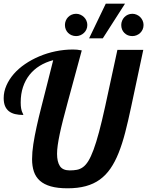

<svg xmlns="http://www.w3.org/2000/svg" viewBox="-25 -1020 803 1047"><path d="M615.2 -748H756.3L689.9 -436Q673.8 -359.9 657.7 -297.6Q641.6 -235.4 621.8 -186Q602.1 -136.7 577.1 -100.6Q552.2 -64.5 519 -40.5Q485.8 -16.6 442.6 -4.9Q399.4 6.8 343.3 6.8Q289.1 6.8 252.2 -3.7Q215.3 -14.2 192.6 -34.4Q169.9 -54.7 159.9 -84.2Q149.9 -113.8 149.9 -151.9Q149.9 -189.5 156.7 -233.9Q163.6 -278.3 174.8 -329.3Q186 -380.4 200.9 -438.2Q215.8 -496.1 231.9 -560.1L265.1 -691.9Q224.1 -681.2 191.4 -660.9Q158.7 -640.6 135.7 -611.6Q112.8 -582.5 100.3 -544.9Q87.9 -507.3 87.9 -461.9Q87.9 -441.9 90.1 -429.9Q92.3 -418 95 -410.9Q97.7 -403.8 99.9 -400.1Q102.1 -396.5 102.1 -393.1Q77.1 -393.1 57.1 -397.9Q37.1 -402.8 23.4 -413.6Q9.8 -424.3 2.4 -441.9Q-4.9 -459.5 -4.9 -484.9Q-4.9 -520 9.8 -553.5Q24.4 -586.9 50 -616.5Q75.7 -646 111.3 -670.4Q147 -694.8 189 -712.6Q231 -730.5 277.8 -740.2Q324.7 -750 373 -750Q385.7 -750 395.5 -749Q405.3 -748 420.9 -745.1Q397.5 -659.2 378.7 -589.6Q359.9 -520 344.7 -464.4Q329.6 -408.7 318.6 -365.5Q307.6 -322.3 300.5 -288.3Q293.5 -254.4 289.8 -228.3Q286.1 -202.1 286.1 -181.2Q286.1 -138.2 301.5 -114.5Q316.9 -90.8 355 -90.8Q376.5 -90.8 394 -94Q411.6 -97.2 427.2 -108.4Q442.9 -119.6 456.8 -142.1Q470.7 -164.6 485.1 -203.4Q499.5 -242.2 514.9 -299.6Q530.3 -356.9 548.3 -439ZM451.2 -883.8Q451.2 -870.6 446.3 -859.6Q441.4 -848.6 432.9 -840.6Q424.3 -832.5 413.3 -827.9Q402.3 -823.2 390.1 -823.2Q377 -823.2 365.7 -827.9Q354.5 -832.5 346.4 -840.6Q338.4 -848.6 333.7 -859.6Q329.1 -870.6 329.1 -883.8Q329.1 -896 333.7 -907.2Q338.4 -918.5 346.4 -926.8Q354.5 -935.1 365.7 -939.9Q377 -944.8 390.1 -944.8Q402.3 -944.8 413.3 -939.9Q424.3 -935.1 432.9 -926.8Q441.4 -918.5 446.3 -907.2Q451.2 -896 451.2 -883.8ZM757.8 -883.8Q757.8 -870.6 752.9 -859.6Q748 -848.6 739.7 -840.6Q731.4 -832.5 720.2 -827.9Q709 -823.2 696.8 -823.2Q670.4 -823.2 653.3 -840.3Q636.2 -857.4 636.2 -883.8Q636.2 -896 640.9 -907.2Q645.5 -918.5 653.6 -926.8Q661.6 -935.1 672.6 -939.9Q683.6 -944.8 696.8 -944.8Q709 -944.8 720.2 -939.9Q731.4 -935.1 739.7 -926.8Q748 -918.5 752.9 -907.2Q757.8 -896 757.8 -883.8ZM460.9 -811 551.8 -1000H656.7L535.6 -811Z"/></svg>

Font: Lobster
Style: Regular
Weight: 400
Designer: Pablo Impallari
Foundry: Pablo Impallari
Version: Version 1.007; ttfautohint (v1.1) -l 8 -r 50 -G 50 -x 14 -D 